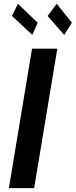

<svg xmlns="http://www.w3.org/2000/svg" viewBox="-20 -981 395 1001"><path d="M148.4 -799 176.5 -862.6 73.5 -961.3 42.6 -897.7ZM314.6 -799 354.8 -862.6 275.6 -961.3 228.3 -897.7ZM278.8 -727.3H147L26.3 0H158Z"/></svg>

Font: TID UI Semi Bold
Style: Italic
Weight: 600
Italic angle: -9.39999°
Designer: The TID Project Authors
Foundry: Bakken & Bæck
Version: Version 1.001;hotconv 1.0.109;makeotfexe 2.5.65596